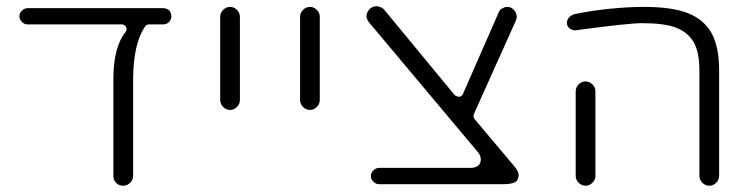

<svg xmlns="http://www.w3.org/2000/svg" viewBox="-20 -602 2410 613"><path d="M500 -576Q512 -576 520 -569Q527 -561 527 -550Q527 -539 519.5 -531.5Q512 -524 500 -524H455Q447 -524 443 -517Q405 -462 405 -345V-40Q405 -28 395.5 -18.5Q386 -9 373 -9Q360 -9 351 -18Q342 -27 342 -40V-349Q342 -452 381 -500Q384 -504 384 -509.5Q384 -515 379.5 -519.5Q375 -524 369 -524H68Q58 -524 50 -532Q42 -540 42 -550Q42 -560 50 -568Q58 -576 68 -576Z M683 -283V-548Q683 -561 692.5 -570.5Q702 -580 714.5 -580Q727 -580 736.5 -570.5Q746 -561 746 -548V-283Q746 -270 736.5 -260.5Q727 -251 714.5 -251Q702 -251 692.5 -260.5Q683 -270 683 -283Z M938 -283V-548Q938 -561 947.5 -570.5Q957 -580 969.5 -580Q982 -580 991.5 -570.5Q1001 -561 1001 -548V-283Q1001 -270 991.5 -260.5Q982 -251 969.5 -251Q957 -251 947.5 -260.5Q938 -270 938 -283Z M1495 -222Q1495 -222 1623 -70Q1636 -55 1636 -40Q1635 -38 1632 -28Q1625 -14 1587 -14H1190Q1180 -14 1172 -22Q1164 -30 1164 -40Q1164 -50 1172 -58Q1180 -66 1190 -66H1483Q1496 -66 1505.5 -72.5Q1515 -79 1515 -93Q1515 -105 1506 -116L1157 -532Q1150 -543 1150 -550Q1150 -564 1163 -576Q1173 -582 1181 -582Q1195 -582 1205 -573L1432 -298Q1434 -297 1438 -295Q1442 -293 1446 -293Q1450 -293 1453.5 -296Q1457 -299 1458 -302L1572 -562Q1576 -571 1581 -574Q1585 -575 1588.5 -577.5Q1592 -580 1599 -580Q1616 -580 1626 -563Q1630 -554 1630 -549Q1630 -544 1626 -534L1493 -238Q1492 -235 1492 -231Q1492 -227 1495 -222Z M1881 -41Q1881 -28 1871.5 -18.5Q1862 -9 1849.5 -9Q1837 -9 1827.5 -18.5Q1818 -28 1818 -41V-310Q1818 -323 1827.5 -332.5Q1837 -342 1849.5 -342Q1862 -342 1871.5 -332.5Q1881 -323 1881 -310ZM2276 -41Q2276 -28 2266.5 -18.5Q2257 -9 2244.5 -9Q2232 -9 2222.5 -18.5Q2213 -28 2213 -41V-377Q2213 -435 2195 -467Q2176 -500 2135 -515Q2098 -528 2031 -528Q2030 -528 2029 -528Q1986 -528 1823 -506Q1820 -505 1817 -505Q1807 -505 1798.5 -511.5Q1790 -518 1790 -529Q1790 -539 1797 -546.5Q1804 -554 1815 -557Q1867 -568 1926.5 -574Q1986 -580 2035 -580Q2127 -580 2177.5 -559.5Q2228 -539 2252 -496Q2276 -452 2276 -377Z"/></svg>

Font: Kurewa Gothic CJK TC Regular
Style: Regular
Weight: 400
Designer: Max Yao
Foundry: Max-Everyday
Version: Version 1.071; ttfautohint (v1.8.3)